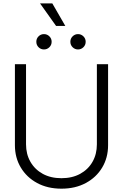

<svg xmlns="http://www.w3.org/2000/svg" viewBox="-20 -1108 729 1138"><path d="M344.2 10.3Q262.2 10.3 200.2 -23.2Q138.2 -56.6 103.3 -115Q68.4 -173.3 68.4 -247.6V-727.5H134.3V-252.4Q134.3 -194.3 160.4 -148.9Q186.5 -103.5 233.6 -77.6Q280.8 -51.8 344.2 -51.8Q407.7 -51.8 455.1 -77.6Q502.4 -103.5 528.3 -148.9Q554.2 -194.3 554.2 -252.4V-727.5H620.6V-247.6Q620.6 -173.3 585.7 -115Q550.8 -56.6 488.5 -23.2Q426.3 10.3 344.2 10.3ZM312.5 -954.1 217.3 -1087.9H290L367.2 -954.1ZM240.7 -814.9Q221.7 -814.9 208.5 -828.1Q195.3 -841.3 195.3 -860.4Q195.3 -879.4 208.5 -892.6Q221.7 -905.8 240.7 -905.8Q259.3 -905.8 272.7 -892.6Q286.1 -879.4 286.1 -860.4Q286.1 -841.3 272.7 -828.1Q259.3 -814.9 240.7 -814.9ZM442.4 -814.9Q423.8 -814.9 410.4 -828.1Q397 -841.3 397 -860.4Q397 -879.4 410.4 -892.6Q423.8 -905.8 442.4 -905.8Q460.9 -905.8 474.4 -892.6Q487.8 -879.4 487.8 -860.4Q487.8 -841.3 474.4 -828.1Q460.9 -814.9 442.4 -814.9Z"/></svg>

Font: Inter Display Light
Style: Regular
Weight: 300
Designer: Rasmus Andersson
Foundry: rsms
Version: Version 4.000;git-a52131595